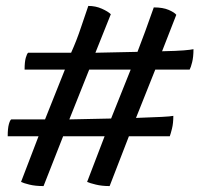

<svg xmlns="http://www.w3.org/2000/svg" viewBox="-20 -614 679 648"><path d="M127 14Q99 14 79 9Q59 4 51 0L110 -154H6Q6 -181 10 -195Q14 -209 18 -211H132L199 -379H63Q63 -405 67 -419Q71 -433 75 -436H220Q239 -478 253.5 -522Q268 -566 278 -594Q303 -594 324 -584.5Q345 -575 354 -566L302 -436L444 -439Q456 -470 470 -508Q484 -546 499 -589Q530 -589 549.5 -580.5Q569 -572 575 -564L527 -441Q577 -442 600.5 -444Q624 -446 633 -448Q633 -422 628.5 -404Q624 -386 620 -379H504L439 -216Q496 -218 526 -219.5Q556 -221 565 -223Q565 -198 560.5 -180Q556 -162 553 -154H415L350 14Q324 14 303.5 9Q283 4 274 0L333 -154H193ZM214 -211 355 -214 421 -379H281Z"/></svg>

Font: Texturina ExtraBold
Style: Regular
Weight: 800
Designer: Guillermo Torres Carreño
Foundry: Omnibus-Type
Version: Version 1.002; ttfautohint (v1.8.3)